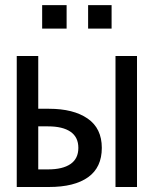

<svg xmlns="http://www.w3.org/2000/svg" viewBox="-20 -747 618 767"><path d="M148.4 -726.6H246.1V-632.8H148.4ZM332 -726.6H425.8V-632.8H332ZM441.4 0V-523.4H527.3V0ZM132.8 -70.3H171.9Q230.5 -70.3 261.7 -91.8Q293 -113.3 293 -156.2Q293 -199.2 261.7 -220.7Q230.5 -242.2 171.9 -242.2H132.8ZM46.9 0V-523.4H132.8V-312.5H175.8Q273.4 -312.5 330.1 -273.4Q386.7 -234.4 386.7 -156.2Q386.7 -78.1 332 -39.1Q277.3 0 175.8 0Z"/></svg>

Font: 和音 by 宁静之雨，公众号njzyshare
Style: Regular
Weight: 400
Designer: Steve Matteson
Foundry: Ascender Corporation
Version: Version 6.00;June 8, 2018;FontCreator 11.0.0.2388 32-bit